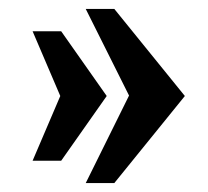

<svg xmlns="http://www.w3.org/2000/svg" viewBox="-20 -440 465 430"><path d="M172 -30 269 -226 172 -420H236L394 -225L236 -30ZM53 -80 115 -225 53 -370H117L219 -225L117 -80Z"/></svg>

Font: El Messiri
Style: Bold
Weight: 700
Designer: Mohamed Gaber
Foundry: Kief Type Foundry
Version: Version 2.020; ttfautohint (v1.8.3)